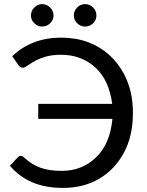

<svg xmlns="http://www.w3.org/2000/svg" viewBox="-20 -908 716 936"><path d="M287 8Q200 8 136.2 -19.8Q72.5 -47.5 28.5 -100L67 -141.5Q73 -148 81 -148Q90 -148 97.5 -140Q134.5 -106 176.8 -90.5Q219 -75 281 -75Q380 -75 448.5 -141Q517 -207.5 528 -328.5H166.5V-401.5H527Q511 -520.5 442.8 -580.8Q374.5 -641 278 -641Q235.5 -641 205.2 -632.5Q175 -624 154.2 -612.8Q133.5 -601.5 120 -592Q111 -586 104.2 -582Q97.5 -578 92 -578Q79 -578 71 -589L39.5 -634Q135 -724.5 277.5 -724.5Q350 -724.5 409 -702.5Q468 -680.5 511.8 -641Q555.5 -601.5 583.5 -549Q628 -466.5 628 -358.5Q628 -244.5 584.2 -163.8Q540.5 -83 466.5 -38.5Q390 8 287 8ZM185 -778.5Q164.5 -778.5 147.8 -794Q131 -809.5 131 -832.5Q131 -856 147.8 -872Q164.5 -888 185 -888Q207.5 -888 224.2 -871.8Q241 -855.5 241 -832.5Q241 -810 224.2 -794.2Q207.5 -778.5 185 -778.5ZM395 -778.5Q373 -778.5 356.5 -794.2Q340 -810 340 -832.5Q340 -855.5 356.5 -871.8Q373 -888 395 -888Q417 -888 433.5 -871.8Q450 -855.5 450 -832.5Q450 -810 433.5 -794.2Q417 -778.5 395 -778.5Z"/></svg>

Font: Verano Sans
Style: Regular
Weight: 400
Designer: Lukasz Dziedzic with Adam Twardoch and Botio Nikoltchev
Foundry: tyPoland Lukasz Dziedzic
Version: Version 3.001;December 28, 2019;FontCreator 12.0.0.2547 64-b